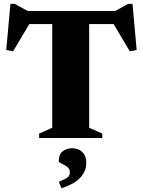

<svg xmlns="http://www.w3.org/2000/svg" viewBox="-20 -728 754 1013"><path d="M519.5 -23V0H186.5V-23L255.5 -54V-601H134.5L49 -457L13 -464.5L35 -707.5H58L126 -670H588L656 -707.5H679L701 -464.5L665 -457L579.5 -601H450.5V-54ZM290 231Q328 216 338.2 206.5Q348.5 197 348.5 181.5Q348.5 162 334 151.8Q319.5 141.5 304.8 135.2Q290 129 290 122.5Q290 86.5 310.8 70.2Q331.5 54 362 54Q393.5 54 414.5 74.5Q435.5 95 435.5 130Q435.5 173.5 405 207.8Q374.5 242 304.5 265.5Z"/></svg>

Font: Newsreader Text ExtraBold
Style: Regular
Weight: 800
Designer: Hugues Gentile
Foundry: Production Type
Version: Version 1.001